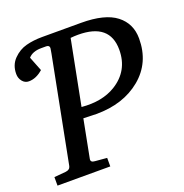

<svg xmlns="http://www.w3.org/2000/svg" viewBox="-122 -780 851 889"><g transform="rotate(-20 303.5 -335.5)"><path d="M600 -511Q600 -392 514 -321Q428 -250 295 -250L231 -252L195 -66Q191 -48 214 -47L272 -42V0H12V-42L69 -47Q90 -49 94 -66L195 -585L198 -603Q203 -624 182 -624H159Q116 -624 95 -600L123 -529Q89 -499 53 -499Q34 -499 21.5 -514.5Q9 -530 9 -551Q9 -595 37 -623.5Q65 -652 101 -661.5Q137 -671 180 -671H372Q489 -671 544.5 -628Q600 -585 600 -511ZM496 -494Q496 -624 340 -624Q321 -624 303 -622L241 -304Q341 -295 408 -336Q496 -390 496 -494Z"/></g></svg>

Font: Veleka
Style: Italic
Weight: 400
Italic angle: -12°
Designer: Stefan Peev, Context Ltd, 2016; SIL International, 1997-2014.
Foundry: Stefan Peev, Context Ltd, 2016
Version: Version 1.000